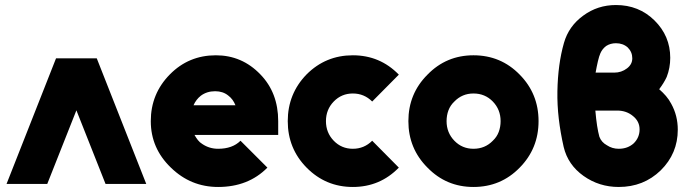

<svg xmlns="http://www.w3.org/2000/svg" viewBox="-20 -732 2757 764"><path d="M6 0 203 -500H365L562 0H400L284 -293L168 0Z M1087 -195V-250Q1087 -363 1016 -436Q943 -512 839 -512Q731 -512 656 -436Q580 -359 580 -250Q580 -142 660 -65Q739 12 848 12Q968 12 1044 -65L937 -172Q905 -140 848 -140Q813 -140 785 -159Q775 -165 767.5 -174.5Q760 -184 754 -195ZM836 -369Q867 -369 888 -352Q907 -338 917 -313H750Q760 -336 779 -351Q803 -369 836 -369Z M1384 -512Q1276 -512 1200 -436Q1125 -359 1125 -250Q1125 -141 1200 -65Q1276 12 1384 12Q1492 12 1567 -65L1461 -172Q1429 -140 1384 -140Q1339 -140 1308 -172Q1277 -204 1277 -250Q1277 -296 1308 -328Q1339 -360 1384 -360Q1429 -360 1461 -328L1567 -435Q1492 -512 1384 -512Z M1864 -512Q1756 -512 1681 -435Q1605 -359 1605 -250Q1605 -141 1681 -65Q1756 12 1864 12Q1973 12 2048 -65Q2123 -141 2123 -250Q2123 -359 2048 -435Q1973 -512 1864 -512ZM1864 -360Q1910 -360 1941 -328Q1972 -296 1972 -250Q1972 -227 1964.5 -207Q1957 -187 1941 -172Q1910 -140 1864 -140Q1819 -140 1788 -172Q1757 -204 1757 -250Q1757 -273 1764.5 -293Q1772 -313 1788 -328Q1819 -360 1864 -360Z M2431 -712Q2358 -712 2301 -670Q2243 -628 2224 -561Q2200 -477 2198 -369Q2197 -315 2203.5 -259.5Q2210 -204 2223 -147Q2240 -76 2302 -32Q2364 12 2442 12Q2541 12 2609 -54Q2677 -121 2677 -216Q2677 -272 2651 -319Q2642 -336 2630 -350Q2618 -364 2603 -377Q2612 -389 2619.5 -401Q2627 -413 2633 -426Q2647 -462 2647 -502Q2647 -589 2584 -651Q2522 -712 2431 -712ZM2431 -560Q2459 -560 2478 -543Q2496 -525 2496 -500Q2496 -476 2475 -460Q2453 -443 2424 -443H2350Q2354 -466 2359 -487.5Q2364 -509 2369 -520Q2373 -529 2378.5 -536Q2384 -543 2392 -549Q2409 -560 2431 -560ZM2349 -292H2436Q2473 -292 2499 -270Q2525 -249 2525 -217Q2525 -185 2502 -162Q2478 -140 2442 -140Q2416 -140 2395 -154Q2384 -160 2376.5 -168.5Q2369 -177 2365 -188Q2360 -206 2356 -231.5Q2352 -257 2349 -292Z"/></svg>

Font: Unageo
Style: ExtraBold
Weight: 800
Designer: Richard Sepsi
Foundry: Richard Sepsi
Version: Version 2.000